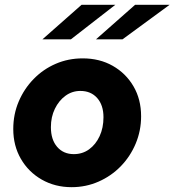

<svg xmlns="http://www.w3.org/2000/svg" viewBox="-20 -766 723 796"><path d="M277 10Q208 10 153 -21.5Q98 -53 66.5 -107.5Q35 -162 35 -231Q35 -292 57.5 -345Q80 -398 119.5 -438.5Q159 -479 211 -501.5Q263 -524 323 -524Q393 -524 447.5 -493Q502 -462 533.5 -408Q565 -354 565 -284Q565 -224 542.5 -170.5Q520 -117 480.5 -76.5Q441 -36 388.5 -13Q336 10 277 10ZM286 -127Q322 -127 349.5 -147Q377 -167 393 -201.5Q409 -236 409 -280Q409 -330 383 -359.5Q357 -389 313 -389Q279 -389 251.5 -369Q224 -349 207.5 -315Q191 -281 191 -239Q191 -187 217 -157Q243 -127 286 -127ZM156 -603 318 -746H458L274 -603ZM378 -603 540 -746H683L488 -603Z"/></svg>

Font: Red Hat Mono
Style: Italic
Weight: 300
Italic angle: -12°
Monospace: yes
Designer: Pentagram, MCKL
Foundry: Pentagram, MCKL
Version: Version 1.023